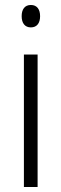

<svg xmlns="http://www.w3.org/2000/svg" viewBox="-20 -751 246 771"><path d="M104 -731C79 -731 67 -713 67 -686C67 -658 80 -641 104 -641C128 -641 141 -658 141 -686C141 -713 129 -731 104 -731ZM131 -532H76V0H131Z"/></svg>

Font: Noto Sans Thai Looped Condensed Light
Style: Regular
Weight: 300
Width: 3
Designer: Sasikarn Vongin, Ben Mitchell
Foundry: The Fontpad Ltd
Version: Version 1.001